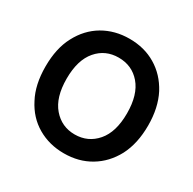

<svg xmlns="http://www.w3.org/2000/svg" viewBox="-164 -911 1102 1094"><g transform="rotate(30 387.5 -363.5)"><path d="M681 -161Q636 -77 560 -32Q485 13 387 13Q291 13 214 -32Q137 -77 94 -162Q50 -244 50 -364Q50 -484 94 -566Q138 -650 214 -695Q291 -740 387 -740Q485 -740 560 -695Q636 -650 681 -566Q725 -481 725 -364Q725 -246 681 -161ZM530 -552Q475 -616 387 -616Q300 -616 245 -552Q189 -487 189 -364Q189 -241 245 -176Q301 -111 387 -111Q474 -111 530 -176Q586 -241 586 -364Q586 -487 530 -552Z"/></g></svg>

Font: Sinter Bold
Style: Regular
Weight: 700
Foundry: Adobe & rsms
Version: Version 1.000